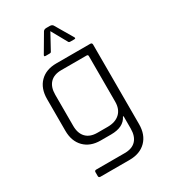

<svg xmlns="http://www.w3.org/2000/svg" viewBox="-204 -800 914 1038"><g transform="rotate(-30 253.0 -281.5)"><path d="M358 -574H334Q324 -574 322 -580L268 -677L215 -580Q213 -574 203 -574H179Q167 -574 174 -585L238 -694Q244 -703 258 -703H279Q293 -703 299 -694L363 -585Q370 -574 358 -574ZM273 -29H208Q144 -29 106.5 -67Q69 -105 69 -170V-368Q69 -434 106.5 -472Q144 -510 209 -510H421Q432 -510 432 -498V-2Q432 64 394 102Q356 140 291 140H109Q98 140 98 129V105Q98 95 109 95H287Q333 95 357 69.5Q381 44 381 -4V-81H377Q352 -29 273 -29ZM381 -172V-456Q381 -465 372 -465H214Q168 -465 143.5 -439.5Q119 -414 119 -366V-172Q119 -125 143.5 -99.5Q168 -74 214 -74H278Q326 -74 353.5 -99.5Q381 -125 381 -172Z"/></g></svg>

Font: Rajdhani
Style: Regular
Weight: 400
Designer: Satya Rajpurohit, Jyotish Sonowal
Foundry: Indian Type Foundry
Version: Version 1.201;PS 1.0;hotconv 1.0.78;makeotf.lib2.5.61930; tt